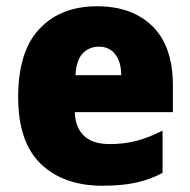

<svg xmlns="http://www.w3.org/2000/svg" viewBox="-20 -583 608 613"><path d="M290 -563Q402 -563 467 -499Q532 -435 532 -310V-225H219Q220 -177 247.5 -150Q275 -123 330 -123Q377 -123 416.5 -133.5Q456 -144 499 -166V-31Q460 -10 415 0Q370 10 307 10Q183 10 110.5 -59.5Q38 -129 38 -273Q38 -419 106 -491Q174 -563 290 -563ZM296 -434Q265 -434 244.5 -413Q224 -392 221 -343H367Q367 -385 348 -409.5Q329 -434 296 -434Z"/></svg>

Font: Noto Sans Sinhala UI SemiCondensed Black
Style: Regular
Weight: 900
Width: 4
Designer: Jelle Bosma - Monotype Design Team
Foundry: Monotype Imaging Inc.
Version: Version 2.006; ttfautohint (v1.8.4.7-5d5b)